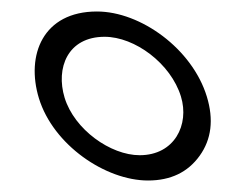

<svg xmlns="http://www.w3.org/2000/svg" viewBox="-20 -686 427 334"><path d="M47.7 -515C72.6 -433.8 163.6 -372 237.5 -372C276.8 -372 306.7 -386.3 327.3 -415C347.9 -443.7 352 -478 339.8 -518C314.4 -601.1 224.7 -666 148.6 -666C54.8 -666 24.7 -590.3 47.7 -515ZM162 -622C214.5 -622 277.2 -575.6 294.8 -518C309.7 -469.2 283.7 -416 223 -416C172.3 -416 109.4 -460.6 92.4 -516C76.7 -567.6 97.6 -622 162 -622Z"/></svg>

Font: Din Kursivschrift
Style: LeftEng
Weight: 400
Version: Version 1.089